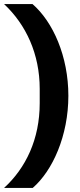

<svg xmlns="http://www.w3.org/2000/svg" viewBox="-33 -780 391 938"><path d="M301 -312C301 -505 226 -673 126 -760H-13C94 -660 161 -516 161 -346V-276C161 -100 93 41 -13 138H127C224 54 301 -117 301 -312Z"/></svg>

Font: Braiins Sans
Style: Bold
Weight: 700
Designer: Mike Abbink, Paul van der Laan, Pieter van Rosmalen, Jiri Chlebus, Lubos Buracinsky
Foundry: Bold Monday, Sudetype
Version: Version 1.000;hotconv 1.0.109;makeotfexe 2.5.65596